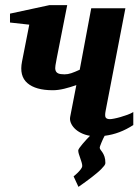

<svg xmlns="http://www.w3.org/2000/svg" viewBox="-20 -520 540 749"><path d="M500 -32.2Q472.7 -14.6 445.6 -4.4Q418.5 5.9 388.2 9.8Q385.3 14.6 382.1 21.7Q378.9 28.8 376 35.6Q373 42.5 371.1 48.1Q369.1 53.7 369.1 56.2Q369.1 60.5 372.6 64.7Q376 68.8 380.1 75.2Q384.3 81.5 387.7 91.3Q391.1 101.1 391.1 116.2Q391.1 120.6 386.5 126.7Q381.8 132.8 374.5 140.1Q367.2 147.5 357.7 155.3Q348.1 163.1 338.4 170.9Q314.9 189 286.1 209L267.1 168Q276.4 160.6 283.7 153.3Q290 147 295.4 139.9Q300.8 132.8 300.8 127Q300.8 121.1 298.3 113Q295.9 105 293 96.9Q290 88.9 287.6 80.8Q285.2 72.8 285.2 66.9Q285.2 64 290 56.9Q294.9 49.8 302 41.5Q309.1 33.2 317.1 24.4Q325.2 15.6 331.1 9.8Q311 6.3 295.7 -1.5Q280.3 -9.3 270.3 -19.8Q260.3 -30.3 255.9 -42Q251.5 -53.7 253.9 -64.9L277.8 -188Q254.4 -179.7 230.5 -173.8Q206.5 -168 186 -168Q119.1 -168 86.9 -195.8Q54.7 -223.6 65.9 -279.8L94.2 -423.8L19 -432.1V-466.8L172.9 -500H242.2L201.2 -292Q198.2 -276.4 196.3 -264.6Q194.3 -252.9 196.8 -245.1Q199.2 -237.3 207.3 -233.6Q215.3 -230 231.9 -230Q244.6 -230 257.8 -234.4Q271 -238.8 291 -248L335.9 -487.8H469.2L392.1 -87.9Q388.2 -67.9 392.3 -61.5Q396.5 -55.2 409.2 -55.2Q414.1 -55.2 425.5 -57.4Q437 -59.6 450.4 -63.5Q463.9 -67.4 477.3 -72.3Q490.7 -77.1 500 -83Z"/></svg>

Font: Charis SIL
Style: Bold Italic
Weight: 700
Italic angle: -11°
Foundry: SIL International
Version: Version 4.112